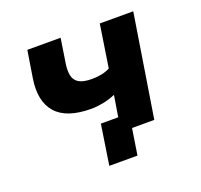

<svg xmlns="http://www.w3.org/2000/svg" viewBox="-112 -630 927 884"><g transform="rotate(-20 351.0 -187.5)"><path d="M417 128H279L309 -68H524L514 0H437ZM383 0 411 -172Q381 -159 350 -153Q319 -147 292 -147Q171 -147 120 -205Q69 -263 86 -371L107 -503H270L252 -386Q246 -350 251.5 -325Q257 -300 278.5 -287.5Q300 -275 342 -275Q366 -275 388.5 -279.5Q411 -284 430 -294L462 -503H626L546 0Z"/></g></svg>

Font: Nunito Sans 7pt ExtraBold
Style: Italic
Weight: 800
Italic angle: -9°
Designer: Vernon Adams
Foundry: Vernon Adams
Version: Version 3.101;gftools[0.9.27]